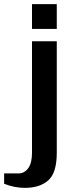

<svg xmlns="http://www.w3.org/2000/svg" viewBox="-80 -700 365 930"><path d="M75 -560V-680H195V-560ZM-60 190V140H10Q38 140 56.5 115Q75 90 75 40V-500H195V40Q195 137 154 173.5Q113 210 40 210Q-10 210 -60 190Z"/></svg>

Font: Cuprum
Style: Bold
Weight: 700
Designer: Jovanny Lemonad
Foundry: Jovanny Lemonad
Version: Version 2.000